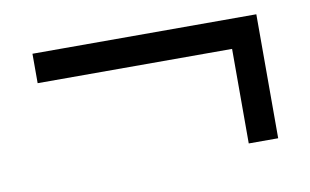

<svg xmlns="http://www.w3.org/2000/svg" viewBox="-43 -457 685 424"><g transform="rotate(-10 300.0 -245.0)"><path d="M485 -106V-318H49V-384H551V-106Z"/></g></svg>

Font: Justus
Style: Italic
Weight: 400
Italic angle: -12°
Version: Version 001.001